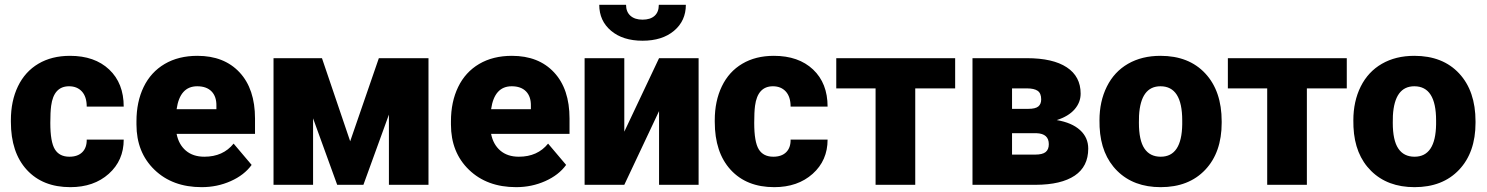

<svg xmlns="http://www.w3.org/2000/svg" viewBox="-20 -771 6202 801"><path d="M269.5 -117.2Q304.2 -117.2 323.2 -136Q342.3 -154.8 341.8 -188.5H496.1Q496.1 -101.6 433.8 -45.9Q371.6 9.8 273.4 9.8Q158.2 9.8 91.8 -62.5Q25.4 -134.8 25.4 -262.7V-269.5Q25.4 -349.6 54.9 -410.9Q84.5 -472.2 140.1 -505.1Q195.8 -538.1 272 -538.1Q375 -538.1 435.5 -481Q496.1 -423.8 496.1 -326.2H341.8Q341.8 -367.2 321.8 -389.2Q301.8 -411.1 268.1 -411.1Q204.1 -411.1 193.4 -329.6Q189.9 -303.7 189.9 -258.3Q189.9 -178.7 209 -147.9Q228 -117.2 269.5 -117.2Z M821.3 9.8Q699.7 9.8 624.5 -62.7Q549.3 -135.3 549.3 -251.5V-265.1Q549.3 -346.2 579.3 -408.2Q609.4 -470.2 667 -504.2Q724.6 -538.1 803.7 -538.1Q915 -538.1 979.5 -469Q1043.9 -399.9 1043.9 -276.4V-212.4H716.8Q725.6 -168 755.4 -142.6Q785.2 -117.2 832.5 -117.2Q910.6 -117.2 954.6 -171.9L1029.8 -83Q999 -40.5 942.6 -15.4Q886.2 9.8 821.3 9.8ZM802.7 -411.1Q730.5 -411.1 716.8 -315.4H882.8V-328.1Q883.8 -367.7 862.8 -389.4Q841.8 -411.1 802.7 -411.1Z M1440.9 -181.6 1560.5 -528.3H1767.6V0H1602.5V-293L1496.1 0H1386.7L1286.1 -277.3V0H1121.1V-528.3H1323.2Z M2133.3 9.8Q2011.7 9.8 1936.5 -62.7Q1861.3 -135.3 1861.3 -251.5V-265.1Q1861.3 -346.2 1891.4 -408.2Q1921.4 -470.2 1979 -504.2Q2036.6 -538.1 2115.7 -538.1Q2227.1 -538.1 2291.5 -469Q2356 -399.9 2356 -276.4V-212.4H2028.8Q2037.6 -168 2067.4 -142.6Q2097.2 -117.2 2144.5 -117.2Q2222.7 -117.2 2266.6 -171.9L2341.8 -83Q2311 -40.5 2254.6 -15.4Q2198.2 9.8 2133.3 9.8ZM2114.7 -411.1Q2042.5 -411.1 2028.8 -315.4H2194.8V-328.1Q2195.8 -367.7 2174.8 -389.4Q2153.8 -411.1 2114.7 -411.1Z M2729.5 -528.3H2894.5V0H2729.5V-307.6L2584.5 0H2418.9V-528.3H2584.5V-221.7ZM2841.3 -751Q2841.3 -684.1 2792 -642.6Q2742.7 -601.1 2660.6 -601.1Q2578.6 -601.1 2529.3 -642.6Q2480 -684.1 2480 -751H2591.8Q2591.8 -721.7 2610.1 -705.3Q2628.4 -689 2660.6 -689Q2692.9 -689 2710.7 -704.8Q2728.5 -720.7 2728.5 -751Z M3206.1 -117.2Q3240.7 -117.2 3259.8 -136Q3278.8 -154.8 3278.3 -188.5H3432.6Q3432.6 -101.6 3370.4 -45.9Q3308.1 9.8 3210 9.8Q3094.7 9.8 3028.3 -62.5Q2961.9 -134.8 2961.9 -262.7V-269.5Q2961.9 -349.6 2991.5 -410.9Q3021 -472.2 3076.7 -505.1Q3132.3 -538.1 3208.5 -538.1Q3311.5 -538.1 3372.1 -481Q3432.6 -423.8 3432.6 -326.2H3278.3Q3278.3 -367.2 3258.3 -389.2Q3238.3 -411.1 3204.6 -411.1Q3140.6 -411.1 3129.9 -329.6Q3126.5 -303.7 3126.5 -258.3Q3126.5 -178.7 3145.5 -147.9Q3164.6 -117.2 3206.1 -117.2Z M3964.8 -402.3H3798.3V0H3632.8V-402.3H3468.8V-528.3H3964.8Z M4037.1 0V-528.3H4263.7Q4372.6 -528.3 4430.4 -490.2Q4488.3 -452.1 4488.3 -380.4Q4488.3 -343.8 4462.9 -314.7Q4437.5 -285.6 4388.7 -270Q4451.7 -259.3 4485.8 -228.3Q4520 -197.3 4520 -150.9Q4520 -76.2 4463.6 -38.3Q4407.2 -0.5 4301.3 0ZM4202.1 -215.3V-126H4298.3Q4329.1 -126 4342.3 -136.7Q4355.5 -147.5 4355.5 -169.4Q4355.5 -213.4 4304.7 -215.3ZM4202.1 -316.9H4270Q4299.8 -316.9 4311.8 -326.9Q4323.7 -336.9 4323.7 -356.4Q4323.7 -381.8 4309.1 -392.1Q4294.4 -402.3 4263.7 -402.3H4202.1Z M4566.9 -269Q4566.9 -348.1 4597.7 -409.9Q4628.4 -471.7 4686 -504.9Q4743.7 -538.1 4821.3 -538.1Q4939.9 -538.1 5008.3 -464.6Q5076.7 -391.1 5076.7 -264.6V-258.8Q5076.7 -135.3 5008.1 -62.7Q4939.5 9.8 4822.3 9.8Q4709.5 9.8 4641.1 -57.9Q4572.8 -125.5 4567.4 -241.2ZM4731.4 -258.8Q4731.4 -185.5 4754.4 -151.4Q4777.3 -117.2 4822.3 -117.2Q4910.2 -117.2 4912.1 -252.4V-269Q4912.1 -411.1 4821.3 -411.1Q4738.8 -411.1 4731.9 -288.6Z M5598.6 -402.3H5432.1V0H5266.6V-402.3H5102.5V-528.3H5598.6Z M5626 -269Q5626 -348.1 5656.7 -409.9Q5687.5 -471.7 5745.1 -504.9Q5802.7 -538.1 5880.4 -538.1Q5999 -538.1 6067.4 -464.6Q6135.7 -391.1 6135.7 -264.6V-258.8Q6135.7 -135.3 6067.1 -62.7Q5998.5 9.8 5881.3 9.8Q5768.6 9.8 5700.2 -57.9Q5631.8 -125.5 5626.5 -241.2ZM5790.5 -258.8Q5790.5 -185.5 5813.5 -151.4Q5836.4 -117.2 5881.3 -117.2Q5969.2 -117.2 5971.2 -252.4V-269Q5971.2 -411.1 5880.4 -411.1Q5797.9 -411.1 5791 -288.6Z"/></svg>

Font: Roboto Black
Style: Regular
Weight: 900
Designer: Google
Version: Version 2.134; 2016